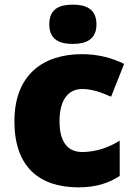

<svg xmlns="http://www.w3.org/2000/svg" viewBox="-20 -847 579 826"><path d="M293 -827C237 -827 192 -810 192 -742C192 -676 237 -658 293 -658C348 -658 395 -676 395 -742C395 -810 348 -827 293 -827ZM318 -41C394 -41 449 -60 495 -90V-242C446 -211 389 -193 334 -193C276 -193 236 -230 236 -326C236 -419 275 -464 333 -464C375 -464 412 -451 458 -431L514 -572C462 -598 401 -614 333 -614C166 -614 42 -526 42 -325C42 -128 150 -41 318 -41Z"/></svg>

Font: Noto Sans Tamil UI Black
Style: Regular
Weight: 900
Designer: Jelle Bosma - Monotype Design Team
Foundry: Monotype Imaging Inc.
Version: Version 2.004